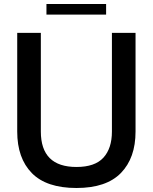

<svg xmlns="http://www.w3.org/2000/svg" viewBox="-20 -927 764 959"><path d="M66 -270V-763H184V-270Q184 -93 362 -93Q454 -93 496.5 -139.5Q539 -186 539 -270V-763H657V-270Q657 -138 584 -63Q511 12 362 12Q212 12 139 -62.5Q66 -137 66 -270ZM510 -854H212V-907H510Z"/></svg>

Font: Open Sauce Sans Medium
Style: Regular
Weight: 500
Designer: Alfredo Marco Pradil
Foundry: Creative Sauce Fz LLC
Version: Version 1.477